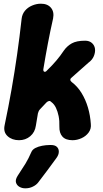

<svg xmlns="http://www.w3.org/2000/svg" viewBox="-20 -739 557 1038"><path d="M83 19Q45 19 21 -3Q-3 -25 5 -62Q26 -162 42.5 -256Q59 -350 72.5 -444.5Q86 -539 97 -638Q100 -663 115 -681Q130 -699 153.5 -709Q177 -719 201 -719Q237 -719 255.5 -697Q274 -675 267 -639Q252 -573 239 -504.5Q226 -436 215 -369Q212 -355 219 -351.5Q226 -348 235 -359Q262 -385 284.5 -411.5Q307 -438 324 -464Q342 -490 368 -504.5Q394 -519 440 -519Q463 -519 477 -506.5Q491 -494 493.5 -475.5Q496 -457 487.5 -436Q479 -415 458 -400L370 -322Q352 -309 367 -296Q399 -272 421 -236Q443 -200 455.5 -157.5Q468 -115 471 -69Q474 -43 459.5 -23Q445 -3 421 8Q397 19 372 19Q335 19 317.5 -0.5Q300 -20 301 -55Q302 -86 297 -111Q292 -136 282.5 -156Q273 -176 258 -187Q247 -200 231 -185L198 -150Q192 -144 189.5 -138.5Q187 -133 185 -126L174 -60Q169 -24 143.5 -2.5Q118 19 83 19ZM186 248Q176 261 157.5 270Q139 279 119 279H115Q99 279 85 271Q71 263 66.5 248Q62 233 75 212Q101 173 117.5 146Q134 119 150 82Q156 69 171.5 61Q187 53 208 49Q229 45 249 45H256Q277 45 287.5 55Q298 65 298 81Q298 97 286 114Q258 153 236 182Q214 211 186 248Z"/></svg>

Font: Winky Sans
Style: Bold Italic
Weight: 700
Italic angle: -8.97852°
Designer: Simon Atzbach
Foundry: typofactur
Version: Version 1.205